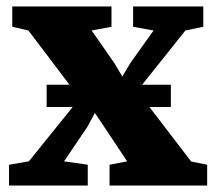

<svg xmlns="http://www.w3.org/2000/svg" viewBox="-20 -575 670 595"><path d="M69.5 -75 227 -270.5 68 -480.5 18 -492V-555H325.5V-492L264 -480.5L334 -380L359 -338L384.5 -380.5L456 -480.5L392.5 -492V-555H610V-492L554.5 -480.5L405 -293L572.5 -74.5L622 -64.5V0H319.5V-64.5L374 -75L303.5 -181L274 -225L250.5 -181.5L178.5 -75L252 -64.5V0H8V-64.5ZM509.5 -312.5V-243.5H124.5V-312.5Z"/></svg>

Font: Merriweather 20pt Black
Style: Regular
Weight: 900
Version: Version 2.100